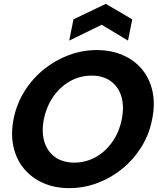

<svg xmlns="http://www.w3.org/2000/svg" viewBox="-20 -966 818 993"><path d="M338 7Q264 7 204.5 -19Q145 -45 105 -92.5Q65 -140 50 -205.5Q35 -271 50 -350Q66 -429 107 -494.5Q148 -560 207 -607.5Q266 -655 336 -681Q406 -707 480 -707Q555 -707 615 -681Q675 -655 714.5 -607.5Q754 -560 768.5 -494.5Q783 -429 767 -350Q752 -271 711 -205.5Q670 -140 611.5 -92.5Q553 -45 483 -19Q413 7 338 7ZM364 -125Q424 -125 475 -153.5Q526 -182 561.5 -233Q597 -284 610 -350Q623 -417 607.5 -467.5Q592 -518 552.5 -546.5Q513 -575 454 -575Q394 -575 343 -546.5Q292 -518 256.5 -467.5Q221 -417 207 -350Q194 -284 209.5 -233Q225 -182 265 -153.5Q305 -125 364 -125ZM642 -756 506 -838 338 -756 360 -866 527 -946 664 -866Z"/></svg>

Font: Albert Sans ExtraBold
Style: Italic
Weight: 800
Italic angle: -11.25°
Designer: Andreas Rasmussen
Foundry: a.Foundry
Version: Version 1.025